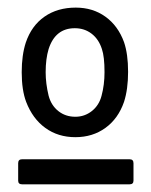

<svg xmlns="http://www.w3.org/2000/svg" viewBox="-20 -728 398 505"><path d="M48.8 -460Q37.1 -491.2 37.1 -538.1Q37.1 -583 47.9 -616.2Q63 -660.6 97.2 -684.3Q131.3 -708 179.2 -708Q224.1 -708 257.3 -684.1Q290.5 -660.2 306.2 -617.2Q316.9 -585.9 316.9 -539.1Q316.9 -493.2 306.2 -460Q291 -416 257.3 -391.6Q223.6 -367.2 178.2 -367.2Q132.8 -367.2 99.4 -391.4Q65.9 -415.5 48.8 -460ZM178.2 -420.9Q202.6 -420.9 221.7 -436Q240.7 -451.2 247.1 -476.1Q254.9 -504.9 254.9 -538.1Q254.9 -579.1 248 -599.1Q239.7 -625 220.9 -639.4Q202.1 -653.8 176.8 -653.8Q125.5 -653.8 107.9 -599.1Q100.1 -573.2 100.1 -538.1Q100.1 -508.3 107.9 -476.1Q114.7 -450.7 133.5 -435.8Q152.3 -420.9 178.2 -420.9ZM320.8 -243.2H38.1Q27.8 -243.2 27.8 -252.9V-298.8Q27.8 -309.1 38.1 -309.1H320.8Q331.1 -309.1 331.1 -298.8V-252.9Q331.1 -243.2 320.8 -243.2Z"/></svg>

Font: Gruenseis Font Medium
Style: Regular
Weight: 500
Designer: Jeremy Tribby
Foundry: Tribby Type
Version: Version 1.408;Glyphs 3.1.2 (3151)